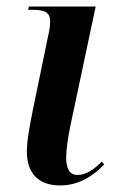

<svg xmlns="http://www.w3.org/2000/svg" viewBox="-20 -556 353 586"><path d="M163 10C224 10 267 -22 298 -54L291 -63C269 -41 244 -22 217 -22C192 -22 182 -41 182 -76C182 -99 188 -140 195 -173L272 -536H68L66 -526H80C119 -526 133 -517 133 -490C133 -478 131 -463 127 -447L80 -219C70 -169 62 -127 62 -93C62 -27 98 10 163 10Z"/></svg>

Font: Noto Serif Display SemiCondensed SemiBold
Style: Italic
Weight: 600
Width: 4
Italic angle: -12°
Designer: Monotype Design Team
Foundry: Monotype Imaging Inc.
Version: Version 2.009